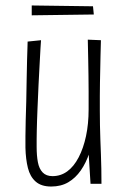

<svg xmlns="http://www.w3.org/2000/svg" viewBox="-20 -672 462 702"><path d="M167 10Q131 10 110.5 -8Q90 -26 82 -58Q74 -90 73 -132Q73 -148 73 -174Q73 -200 74 -233Q75 -266 76 -301Q77 -345 77.5 -384.5Q78 -424 79 -454Q80 -484 80.5 -501.5Q81 -519 81 -520L130 -525Q129 -517 128 -495Q127 -473 125 -439.5Q123 -406 121 -363.5Q119 -321 117 -272Q116 -251 115.5 -232Q115 -213 114.5 -195.5Q114 -178 114 -162.5Q114 -147 114 -135Q114 -103 118.5 -79Q123 -55 136 -41.5Q149 -28 172 -28Q202 -28 226 -45.5Q250 -63 267.5 -96.5Q285 -130 294.5 -174.5Q304 -219 304 -272L330 -286Q330 -240 324.5 -195.5Q319 -151 307 -114Q295 -77 275.5 -49Q256 -21 229.5 -5.5Q203 10 167 10ZM311 0 304 -112Q304 -152 304 -192.5Q304 -233 304 -272Q304 -309 304 -338.5Q304 -368 303.5 -396Q303 -424 302.5 -455.5Q302 -487 301 -527L349 -525Q348 -495 347.5 -468.5Q347 -442 346.5 -417.5Q346 -393 345.5 -369.5Q345 -346 345 -321Q345 -296 345 -268Q345 -241 345.5 -214Q346 -187 347 -160.5Q348 -134 349 -107.5Q350 -81 350.5 -54.5Q351 -28 351 0ZM96 -616V-652L320 -649L323 -619Z"/></svg>

Font: Truculenta ExtraLight
Style: Regular
Weight: 250
Version: Version 1.002